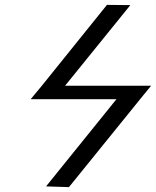

<svg xmlns="http://www.w3.org/2000/svg" viewBox="-20 -691 640 788"><path d="M556 -285 263 77 169 74 458 -284H106L150 -337L419 -671L515 -670L247 -339H600Z"/></svg>

Font: Libertinus Serif SemiBold
Style: Italic
Weight: 600
Italic angle: -11.5°
Designer: Philipp H. Poll, Khaled Hosny
Foundry: Caleb Maclennan
Version: Version 7.051;RELEASE